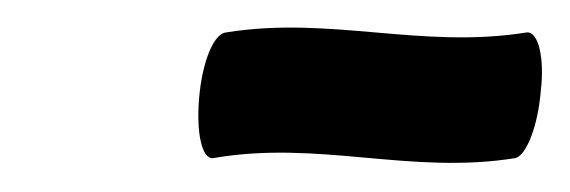

<svg xmlns="http://www.w3.org/2000/svg" viewBox="-20 -334 404 136"><path d="M131 -222C206 -235 270 -210 345 -222C353 -224 361 -245 363 -269C366 -294 361 -312 353 -311C278 -299 214 -323 140 -311C131 -310 123 -289 121 -264C119 -240 123 -221 131 -222Z"/></svg>

Font: Nupuram Condensed Oblique
Style: Regular
Weight: 400
Width: 3
Designer: Santhosh Thottingal (santhosh.thottingal@gmail.com)
Foundry: SMC
Version: Version 1.000